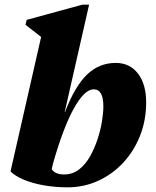

<svg xmlns="http://www.w3.org/2000/svg" viewBox="-20 -785 665 821"><path d="M268 16Q216 16 167.5 7.5Q119 -1 82 -16.5Q45 -32 25 -52L188 -126Q188 -79 203 -59Q218 -39 254 -39Q290 -39 317.5 -60Q345 -81 364.5 -115.5Q384 -150 397 -189.5Q410 -229 416 -266Q422 -303 422 -330Q422 -403 381 -403Q360 -403 338.5 -381.5Q317 -360 294.5 -319Q272 -278 249.5 -218Q227 -158 205 -80L147 -115V-306H258Q300 -416 352 -466Q404 -516 475 -516Q535 -516 570 -470.5Q605 -425 605 -347Q605 -271 579 -205Q553 -139 507 -89.5Q461 -40 400 -12Q339 16 268 16ZM25 -52 172 -698 192 -599 89 -679 94 -700 332 -765H361L198 -48Z"/></svg>

Font: Platypi Light ExtraBold
Style: Italic
Weight: 800
Italic angle: -13°
Version: Version 1.200